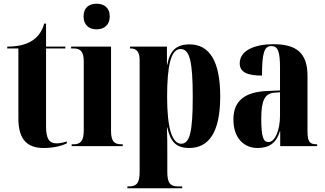

<svg xmlns="http://www.w3.org/2000/svg" viewBox="-20 -787 1751 1034"><path d="M215 10C277 10 320 -5 340 -15V-25C317 -18 299 -15 284 -15C245 -15 228 -41 228 -105V-526H332V-536H228V-660H218C206 -616 182 -584 145 -563C113 -545 71 -536 19 -536V-526H79V-148C79 -31 131 10 215 10Z M500 -629C539 -629 571 -651 571 -698C571 -747 539 -767 500 -767C461 -767 430 -747 430 -698C430 -651 461 -629 500 -629ZM366 0H641V-10H632C598 -10 578 -24 578 -81V-536H363V-526H377C410 -526 431 -512 431 -458V-83C431 -25 411 -10 376 -10H366Z M666 227H961V217H941C898 217 881 201 881 138V40C881 -7 881 -53 879 -100H881C898 -27 925 10 999 10C1105 10 1166 -75 1166 -268C1166 -461 1106 -548 1001 -548C930 -548 895 -515 881 -439H879V-536H680V-526H683C705 -526 732 -519 732 -464V138C732 201 715 217 671 217H666ZM956 -13C906 -13 880 -99 880 -266C880 -431 900 -523 952 -523C1001 -523 1018 -459 1018 -266C1018 -76 1002 -13 956 -13Z M1367 10C1426 10 1468 -14 1487 -80H1489V0H1688V-10H1685C1647 -10 1636 -25 1636 -81V-379C1636 -504 1574 -549 1452 -549C1353 -549 1271 -516 1271 -446C1271 -399 1310 -380 1391 -380C1391 -501 1403 -539 1441 -539C1476 -539 1488 -511 1488 -422V-300L1420 -297C1297 -292 1237 -243 1237 -144C1237 -42 1295 10 1367 10ZM1426 -22C1399 -22 1387 -46 1387 -150C1387 -245 1406 -284 1458 -288L1488 -290V-164C1488 -88 1462 -22 1426 -22Z"/></svg>

Font: Noto Serif Display Condensed Extra
Style: Regular
Weight: 800
Width: 3
Designer: Monotype Design Team
Foundry: Monotype Imaging Inc.
Version: Version 1.900